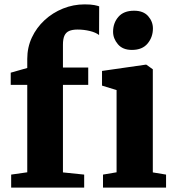

<svg xmlns="http://www.w3.org/2000/svg" viewBox="-20 -857 798 877"><path d="M31 0V-59.5L104.5 -70V-469.5H29V-525L104.5 -546.5V-588Q104.5 -640.5 125.5 -685.5Q146.5 -730.5 183.5 -764.8Q220.5 -799 267.8 -818Q315 -837 366.5 -837Q394.5 -837 410.8 -833.8Q427 -830.5 433 -828L432.5 -697Q417 -709 390 -715.5Q363 -722 334.5 -722Q310.5 -722 295.8 -715.5Q281 -709 274.2 -693.8Q267.5 -678.5 267.5 -653V-548.5H383V-469.5H267.5V-69.5L364.5 -59.5V0ZM450.5 0V-59.5L512.5 -70V-445.5L446 -466V-533L644.5 -561.5H648.5L678 -540.5V-69.5L738.5 -59.5V0ZM582 -629Q540.5 -629 518.5 -655Q496.5 -681 496.5 -712Q496.5 -752 520.8 -780Q545 -808 592 -808H593Q635 -808 656.8 -783.2Q678.5 -758.5 678.5 -727Q678.5 -687.5 654.2 -658.2Q630 -629 583 -629Z"/></svg>

Font: Merriweather 36pt Black
Style: Regular
Weight: 900
Version: Version 2.100